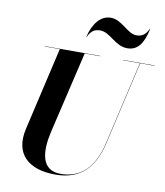

<svg xmlns="http://www.w3.org/2000/svg" viewBox="-104 -1078 1015 1178"><g transform="rotate(10 403.0 -488.5)"><path d="M440 -904C503 -904 544 -825 621 -825C685 -825 720 -872 740 -967H738C718 -925 695 -913 662 -913C606 -913 561 -992 491 -992C427 -992 382 -935 362 -850H364C384 -892 407 -904 440 -904ZM120.5 -750V-748H215L95.5 -230C57.5 -66 157.5 15 320.5 15C478.5 15 560.5 -73 596.5 -230L716 -748H805.5V-750H610.5V-748H714L594.5 -230C559.5 -77 481 5 352 5C228 5 221.5 -115 250.5 -240L370 -748H465.5V-750Z"/></g></svg>

Font: Bodoni* 96pt
Style: Bold Italic
Weight: 700
Italic angle: -13°
Version: Version 2.3